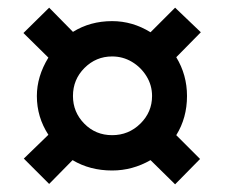

<svg xmlns="http://www.w3.org/2000/svg" viewBox="-20 -603 585 500"><path d="M76 -353Q76 -404 106 -453L41 -517L108 -583L170 -520Q215 -548 272 -548Q325 -548 372 -519L436 -583L503 -519L439 -454Q467 -408 467 -353Q467 -296 439 -251L501 -189L436 -123L372 -186Q325 -159 272 -159Q214 -159 169 -186L108 -124L42 -190L106 -252Q76 -298 76 -353ZM170 -353Q170 -311 199.5 -281Q229 -251 272 -251Q315 -251 345.5 -281Q376 -311 376 -353Q376 -381 361.5 -404.5Q347 -428 323.5 -442Q300 -456 272 -456Q230 -456 200 -426Q170 -396 170 -353Z"/></svg>

Font: Noto Sans ExtraCondensed ExtraBold
Style: Regular
Weight: 800
Width: 2
Designer: Monotype Design Team
Foundry: Monotype Imaging Inc.
Version: Version 2.013; ttfautohint (v1.8.4.7-5d5b)